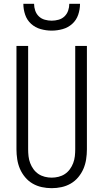

<svg xmlns="http://www.w3.org/2000/svg" viewBox="-20 -975 540 1003"><path d="M250 8Q224 8 198.5 2.5Q173 -3 150.5 -16Q128 -29 111 -49.5Q94 -70 84 -93.5Q74 -117 70 -143Q66 -169 66 -195V-735H127V-195Q127 -177 129 -159Q131 -141 137.5 -123.5Q144 -106 155 -91Q166 -76 181 -66Q196 -56 214 -51.5Q232 -47 250 -47Q268 -47 286 -51.5Q304 -56 319 -66Q334 -76 345 -91Q356 -106 362.5 -123.5Q369 -141 371 -159Q373 -177 373 -195V-735H434V-195Q434 -169 430 -143Q426 -117 416 -93.5Q406 -70 389 -49.5Q372 -29 349.5 -16Q327 -3 301.5 2.5Q276 8 250 8ZM250 -815Q221 -815 192.5 -823Q164 -831 142.5 -850.5Q121 -870 111.5 -898Q102 -926 102 -955H158Q158 -937 164 -919.5Q170 -902 183 -889.5Q196 -877 214 -872Q232 -867 250 -867Q268 -867 286 -872Q304 -877 317 -889.5Q330 -902 336 -919.5Q342 -937 342 -955H398Q398 -926 388.5 -898Q379 -870 357.5 -850.5Q336 -831 307.5 -823Q279 -815 250 -815Z"/></svg>

Font: Iosevka Fixed SS04 Light
Style: Regular
Weight: 300
Monospace: yes
Designer: Belleve Invis
Foundry: Belleve Invis
Version: Version 32.5.0